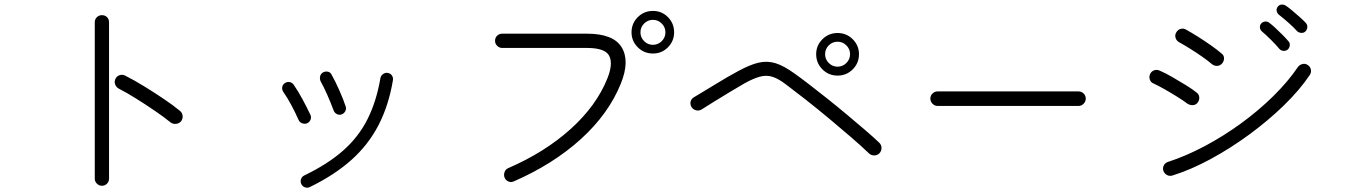

<svg xmlns="http://www.w3.org/2000/svg" viewBox="-20 -817 6040 861"><path d="M437 16Q424 16 414.5 6.5Q405 -3 405 -16V-717Q405 -731 414.5 -740Q424 -749 437 -749Q451 -749 460 -740Q469 -731 469 -717V-16Q469 -3 460 6.5Q451 16 437 16ZM745 -268Q717 -291 676 -319Q635 -347 592 -374Q549 -401 512 -420Q500 -427 496 -439.5Q492 -452 498 -464Q504 -476 517 -480Q530 -484 541 -478Q581 -458 626.5 -430Q672 -402 715 -373Q758 -344 788 -319Q798 -310 799 -297Q800 -284 792 -273Q783 -263 769.5 -261.5Q756 -260 745 -268Z M1369 22Q1359 27 1347.5 23Q1336 19 1331 8Q1326 -3 1330 -14Q1334 -25 1344 -30Q1450 -81 1519 -142Q1588 -203 1628 -282.5Q1668 -362 1686 -467Q1688 -478 1698 -485Q1708 -492 1719 -490Q1731 -488 1737.5 -478.5Q1744 -469 1742 -457Q1723 -344 1677.5 -256Q1632 -168 1556 -100Q1480 -32 1369 22ZM1512 -304Q1501 -300 1490.5 -305.5Q1480 -311 1476 -322Q1463 -357 1447.5 -392Q1432 -427 1418 -452Q1413 -463 1415.5 -474.5Q1418 -486 1428 -492Q1439 -498 1450.5 -495.5Q1462 -493 1467 -482Q1483 -454 1501.5 -412.5Q1520 -371 1530 -340Q1534 -329 1528.5 -318.5Q1523 -308 1512 -304ZM1357 -264Q1347 -260 1335.5 -264Q1324 -268 1319 -279Q1304 -313 1286 -346.5Q1268 -380 1251 -404Q1244 -414 1245.5 -425.5Q1247 -437 1257 -444Q1267 -451 1278.5 -449Q1290 -447 1297 -437Q1316 -410 1336.5 -372Q1357 -334 1372 -302Q1377 -291 1372.5 -280Q1368 -269 1357 -264Z M2285 -4Q2273 2 2260.5 -3Q2248 -8 2243 -20Q2238 -32 2242.5 -45Q2247 -58 2259 -63Q2423 -134 2539 -238.5Q2655 -343 2704 -466Q2730 -531 2712 -566.5Q2694 -602 2612 -602H2232Q2219 -602 2209.5 -611.5Q2200 -621 2200 -634Q2200 -648 2209.5 -657Q2219 -666 2232 -666H2612Q2731 -666 2768 -604.5Q2805 -543 2764 -442Q2709 -306 2585 -193.5Q2461 -81 2285 -4ZM2908 -577Q2868 -577 2840 -605Q2812 -633 2812 -672Q2812 -712 2840 -740Q2868 -768 2908 -768Q2948 -768 2975.5 -740Q3003 -712 3003 -672Q3003 -633 2975.5 -605Q2948 -577 2908 -577ZM2908 -616Q2931 -616 2947.5 -632.5Q2964 -649 2964 -672Q2964 -695 2947.5 -711.5Q2931 -728 2908 -728Q2885 -728 2868.5 -711.5Q2852 -695 2852 -672Q2852 -649 2868.5 -632.5Q2885 -616 2908 -616Z M3877 -129Q3846 -159 3798 -200.5Q3750 -242 3696 -287Q3642 -332 3591.5 -371.5Q3541 -411 3505 -438Q3471 -464 3444.5 -472.5Q3418 -481 3389 -473.5Q3360 -466 3320 -444Q3292 -428 3254 -405Q3216 -382 3181 -360.5Q3146 -339 3126 -326Q3114 -319 3101 -322.5Q3088 -326 3081 -337Q3074 -349 3077 -361.5Q3080 -374 3092 -381Q3107 -390 3132 -405Q3157 -420 3185.5 -437.5Q3214 -455 3241.5 -471Q3269 -487 3290 -498Q3343 -527 3382 -536Q3421 -545 3458 -533.5Q3495 -522 3542 -488Q3569 -469 3608 -439Q3647 -409 3691 -374Q3735 -339 3778.5 -302.5Q3822 -266 3860 -233.5Q3898 -201 3923 -177Q3933 -167 3933 -153.5Q3933 -140 3924 -130Q3914 -120 3900.5 -120Q3887 -120 3877 -129ZM3736 -478Q3696 -478 3668 -506Q3640 -534 3640 -574Q3640 -613 3668 -641Q3696 -669 3736 -669Q3776 -669 3804 -641Q3832 -613 3832 -574Q3832 -534 3804 -506Q3776 -478 3736 -478ZM3736 -518Q3759 -518 3775.5 -534.5Q3792 -551 3792 -574Q3792 -597 3775.5 -613.5Q3759 -630 3736 -630Q3713 -630 3696.5 -613.5Q3680 -597 3680 -574Q3680 -551 3696.5 -534.5Q3713 -518 3736 -518Z M4184 -342Q4171 -342 4161.5 -352Q4152 -362 4152 -375Q4152 -388 4161.5 -397.5Q4171 -407 4184 -407H4817Q4830 -407 4839.5 -397.5Q4849 -388 4849 -375Q4849 -362 4839.5 -352Q4830 -342 4817 -342Z M5238 -30Q5225 -26 5213.5 -32Q5202 -38 5197 -51Q5193 -64 5199 -75.5Q5205 -87 5218 -91Q5298 -117 5382 -161.5Q5466 -206 5545 -263.5Q5624 -321 5690 -386Q5756 -451 5800 -516Q5808 -527 5821 -530Q5834 -533 5845 -525Q5856 -518 5858.5 -504.5Q5861 -491 5853 -480Q5808 -413 5737.5 -344.5Q5667 -276 5582.5 -214Q5498 -152 5409.5 -104Q5321 -56 5238 -30ZM5305 -352Q5288 -365 5260 -382.5Q5232 -400 5203 -416.5Q5174 -433 5152 -443Q5140 -448 5136 -461Q5132 -474 5138 -486Q5144 -498 5156.5 -502Q5169 -506 5181 -500Q5205 -490 5237 -471.5Q5269 -453 5299 -434.5Q5329 -416 5346 -402Q5357 -394 5358 -380.5Q5359 -367 5350 -356Q5342 -346 5329 -345.5Q5316 -345 5305 -352ZM5414 -530Q5398 -544 5371.5 -562.5Q5345 -581 5317 -598.5Q5289 -616 5267 -628Q5255 -635 5251.5 -648Q5248 -661 5255 -672Q5262 -684 5274.5 -687.5Q5287 -691 5299 -684Q5321 -672 5352 -652.5Q5383 -633 5412 -612.5Q5441 -592 5458 -577Q5469 -569 5469 -555.5Q5469 -542 5460 -532Q5451 -522 5438 -521.5Q5425 -521 5414 -530ZM5834 -676Q5827 -669 5815.5 -669.5Q5804 -670 5796 -678Q5782 -694 5757 -716Q5732 -738 5715 -751Q5707 -758 5705 -768Q5703 -778 5710 -787Q5717 -796 5727.5 -796.5Q5738 -797 5747 -791Q5759 -783 5775.5 -769Q5792 -755 5808.5 -740.5Q5825 -726 5835 -715Q5843 -707 5842.5 -695.5Q5842 -684 5834 -676ZM5755 -595Q5746 -588 5735 -589Q5724 -590 5717 -598Q5703 -615 5679.5 -638.5Q5656 -662 5639 -676Q5631 -683 5630 -693.5Q5629 -704 5636 -712Q5644 -720 5654.5 -720.5Q5665 -721 5673 -714Q5684 -706 5700 -691Q5716 -676 5732 -660Q5748 -644 5757 -633Q5765 -625 5764 -614Q5763 -603 5755 -595Z"/></svg>

Font: Zen Maru Gothic
Style: Regular
Weight: 400
Designer: Yoshimichi Ohira
Foundry: Positype
Version: Version 1.002